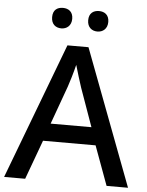

<svg xmlns="http://www.w3.org/2000/svg" viewBox="-60 -959 773 1008"><g transform="rotate(5 326.5 -455.5)"><path d="M178 -858C178 -821 201 -803 231 -803C259 -803 284 -821 284 -858C284 -896 259 -911 231 -911C201 -911 178 -896 178 -858ZM368 -858C368 -821 392 -803 421 -803C449 -803 474 -821 474 -858C474 -896 449 -911 421 -911C392 -911 368 -896 368 -858ZM540 0H653L382 -717H271L0 0H111L187 -207H464ZM362 -502 434 -300H219L292 -502C300 -524 316 -578 326 -619C334 -590 355 -523 362 -502Z"/></g></svg>

Font: Noto Sans Medefaidrin Medium
Style: Regular
Weight: 500
Designer: Dalton Maag Ltd
Foundry: Dalton Maag Ltd
Version: Version 1.002